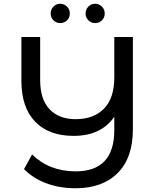

<svg xmlns="http://www.w3.org/2000/svg" viewBox="-20 -897 827 1023"><path d="M688 -700V-208Q688 -56 607 25Q526 106 383 106Q297 106 226.5 79.5Q156 53 108 4L151 -74Q243 16 383 16Q589 16 589 -204V-275Q519 -173 372 -173Q240 -173 167 -249Q94 -325 94 -466V-700H194V-470Q194 -368 244 -315Q294 -262 383 -262Q479 -262 534 -318Q589 -374 589 -485V-700ZM250 -825Q250 -847 265 -862Q280 -877 301 -877Q322 -877 337 -862Q352 -847 352 -825Q352 -803 337 -788.5Q322 -774 301 -774Q280 -774 265 -788.5Q250 -803 250 -825ZM436 -825Q436 -847 451 -862Q466 -877 487 -877Q508 -877 523 -862Q538 -847 538 -825Q538 -803 523 -788.5Q508 -774 487 -774Q466 -774 451 -788.5Q436 -803 436 -825Z"/></svg>

Font: Montserrat Alternates Medium
Style: Regular
Weight: 500
Designer: Julieta Ulanovsky
Foundry: Julieta Ulanovsky
Version: Version 7.200